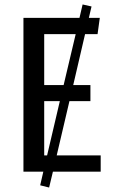

<svg xmlns="http://www.w3.org/2000/svg" viewBox="-20 -769 511 860"><path d="M431 0H217L200 71L160 61L174 0H85V-689H336L350 -749L390 -740L378 -689H427L417 -616H361L308 -388H385V-316H291L234 -73H431ZM178 -388H265L319 -616H178ZM191 -73 248 -316H178V-73Z"/></svg>

Font: Fira Sans Condensed
Style: Regular
Weight: 400
Width: 3
Designer: bBox Type GmbH & Carrois Corporate GbR & Edenspiekermann AG
Foundry: bBox Type GmbH & Carrois Corporate GbR & Edenspiekermann AG
Version: Version 4.301